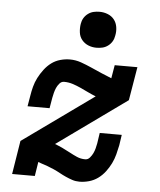

<svg xmlns="http://www.w3.org/2000/svg" viewBox="-54 -796 707 851"><g transform="rotate(5 300.0 -371.0)"><path d="M331 8Q314 8 299 3Q284 -2 269.5 -8.5Q255 -15 241.5 -22.5Q228 -30 213.5 -36.5Q199 -43 184 -48.5Q169 -54 153 -59L142 -63L132 0H31L55 -149L370 -375Q352 -382 334.5 -390.5Q317 -399 299.5 -407Q282 -415 263.5 -421Q245 -427 225 -427Q213 -427 204.5 -417Q196 -407 191.5 -396.5Q187 -386 184 -374.5Q181 -363 179 -352L171 -305H73L81 -352Q84 -372 89.5 -393Q95 -414 105 -433.5Q115 -453 129 -471.5Q143 -490 160.5 -503Q178 -516 199.5 -522Q221 -528 242 -528Q268 -528 292 -519.5Q316 -511 339.5 -500.5Q363 -490 386 -480Q409 -470 432 -461L442 -520H543L518 -371L209 -149Q227 -142 244 -134Q261 -126 277.5 -117Q294 -108 311 -100.5Q328 -93 348 -93Q360 -93 368.5 -103Q377 -113 382 -123.5Q387 -134 390 -145.5Q393 -157 395 -168L402 -215H500L493 -168Q489 -148 483.5 -127Q478 -106 468.5 -86.5Q459 -67 445 -48.5Q431 -30 413 -17Q395 -4 373.5 2Q352 8 331 8ZM354 -590Q335 -590 318 -597Q301 -604 289.5 -618Q278 -632 275.5 -651Q273 -670 276 -689Q278 -703 285 -715Q292 -727 303.5 -735.5Q315 -744 328 -747Q341 -750 355 -750Q374 -750 391.5 -743Q409 -736 420 -722Q431 -708 434 -689Q437 -670 433 -651Q431 -637 424 -625Q417 -613 405.5 -604.5Q394 -596 381 -593Q368 -590 354 -590Z"/></g></svg>

Font: Iosevka HT Extended
Style: Bold Italic
Weight: 700
Width: 7
Italic angle: -9°
Monospace: yes
Designer: Belleve Invis
Foundry: Belleve Invis
Version: Version 32.3.0; ttfautohint (v1.8.4)